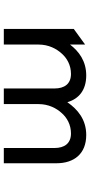

<svg xmlns="http://www.w3.org/2000/svg" viewBox="254 -738 483 1032"><g transform="rotate(90 496.0 -221.5)"><path d="M455 0H539V-187C539 -240 561 -283 588 -312C612 -339 649 -361 697 -361C751 -361 775 -325 775 -273V0H857V-283C857 -378 806 -443 705 -443C621 -443 567 -396 530 -343L529 -342V-341C511 -404 463 -443 385 -443C308 -443 256 -404 219 -356V-437L135 -376V0H219V-187C219 -240 241 -283 268 -312C292 -339 329 -361 377 -361C431 -361 455 -325 455 -273Z"/></g></svg>

Font: Charger Monospace
Style: Regular
Weight: 400
Designer: Jasper
Foundry: Cannot Into Space Fonts
Version: Version 0.980